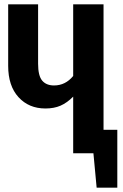

<svg xmlns="http://www.w3.org/2000/svg" viewBox="-20 -712 573 892"><path d="M525 -109V160H429L414 0H320V-263Q291 -234 261 -221Q231 -208 191 -208Q114 -208 66 -260.5Q18 -313 18 -406V-692H157V-416Q157 -360 176 -337.5Q195 -315 231 -315Q284 -315 320 -359V-692H461V-109Z"/></svg>

Font: Fira Sans Extra Condensed SemiBold
Style: Regular
Weight: 600
Width: 1
Designer: Carrois Corporate & Edenspiekermann AG
Foundry: Carrois Corporate GbR & Edenspiekermann AG
Version: Version 4.203